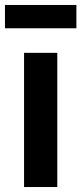

<svg xmlns="http://www.w3.org/2000/svg" viewBox="-45 -754 328 774"><path d="M52 0V-541H186V0ZM-25 -640V-734H263V-640Z"/></svg>

Font: Georama SemiBold
Style: Regular
Weight: 600
Designer: Jean-Baptiste Levee
Foundry: Production Type
Version: Version 1.000